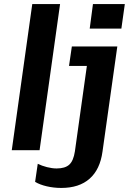

<svg xmlns="http://www.w3.org/2000/svg" viewBox="-20 -740 640 946"><path d="M282 186Q245 186 210.5 178Q176 170 153 156L166 67Q186 77 211.5 83.5Q237 90 259 90Q301 90 321.5 71Q342 52 349 6L408 -415H320L334 -511H558L485 7Q473 95 421.5 140.5Q370 186 282 186ZM38 0 139 -720H276L175 0ZM422 -599 438 -720H595L578 -599Z"/></svg>

Font: Chivo Mono Medium SemiBold
Style: Italic
Weight: 600
Italic angle: -8.05°
Monospace: yes
Version: Version 1.008